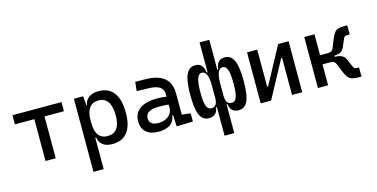

<svg xmlns="http://www.w3.org/2000/svg" viewBox="-88 -1195 3693 1883"><g transform="rotate(-15 1758.0 -253.5)"><path d="M241.2 0V-517.6H344.7V0ZM43.9 -424.8V-517.6H542V-424.8Z M668 224.6V-517.6H761.7L771.5 -408.2V224.6ZM918.5 9.8Q858.9 9.8 822.5 -17.6Q786.1 -44.9 781.2 -93.8H736.3L771.5 -241.2Q771.5 -161.1 803 -119.6Q834.5 -78.1 895.5 -78.1Q958 -78.1 990.2 -122.6Q1022.5 -167 1022.5 -253.9Q1022.5 -345.7 990.2 -392.6Q958 -439.5 895.5 -439.5Q834.5 -439.5 803 -397.9Q771.5 -356.4 771.5 -276.4L736.3 -423.8H776.4Q783.2 -472.7 820.6 -500Q857.9 -527.3 918.5 -527.3Q1020.5 -527.3 1072.8 -458Q1125 -388.7 1125 -253.9Q1125 -124 1072.8 -57.1Q1020.5 9.8 918.5 9.8Z M1571.3 4.9 1564.5 -148.4 1550.8 -191.4V-325.2Q1550.8 -377 1514.4 -401.1Q1478 -425.3 1406.2 -427.2L1282.2 -430.7L1292 -522.5L1396.5 -521Q1524.9 -519 1587.2 -465.6Q1649.4 -412.1 1649.4 -309.6V-93.8L1737.3 -83V0ZM1388.7 9.8Q1307.6 9.8 1263.2 -29.3Q1218.8 -68.4 1218.8 -139.6Q1218.8 -221.7 1280 -265.6Q1341.3 -309.6 1453.1 -309.6Q1499.5 -309.6 1535.9 -304Q1572.3 -298.3 1600.6 -287.1L1579.1 -216.8Q1546.4 -224.1 1515.1 -225.3Q1483.9 -226.6 1451.2 -226.6Q1316.4 -226.6 1316.4 -144.5Q1316.4 -110.4 1339.6 -91.8Q1362.8 -73.2 1405.3 -73.2Q1453.6 -73.2 1486.1 -89.8Q1518.6 -106.4 1534.7 -132.3Q1550.8 -158.2 1550.8 -185.5V-242.2L1581.1 -109.4H1540L1556.6 -125Q1556.6 -80.1 1535.9 -50Q1515.1 -20 1477.5 -5.1Q1439.9 9.8 1388.7 9.8Z M2201.2 9.8Q2162.6 9.8 2137.9 -11.7Q2113.3 -33.2 2109.9 -75.2H2064.9L2092.8 -222.7V-166Q2092.8 -122.1 2108.2 -100.1Q2123.5 -78.1 2155.3 -78.1Q2189 -78.1 2204.1 -119.6Q2219.2 -161.1 2219.2 -253.9Q2219.2 -351.6 2204.3 -395.5Q2189.5 -439.5 2156.2 -439.5Q2092.8 -439.5 2092.8 -291L2069.8 -428.7H2109.9Q2114.3 -478 2136.7 -502.7Q2159.2 -527.3 2200.2 -527.3Q2264.2 -527.3 2293 -462.6Q2321.8 -397.9 2321.8 -253.9Q2321.8 -115.2 2293.2 -52.7Q2264.6 9.8 2201.2 9.8ZM1900.4 9.8Q1836.9 9.8 1808.3 -52.7Q1779.8 -115.2 1779.8 -253.9Q1779.8 -397.9 1808.6 -462.6Q1837.4 -527.3 1901.4 -527.3Q1942.4 -527.3 1964.8 -502.7Q1987.3 -478 1991.7 -428.7H2031.7L2008.8 -291Q2008.8 -439.5 1945.3 -439.5Q1912.6 -439.5 1897.5 -395.5Q1882.3 -351.6 1882.3 -253.9Q1882.3 -161.1 1897.5 -119.6Q1912.6 -78.1 1946.3 -78.1Q1978 -78.1 1993.4 -100.1Q2008.8 -122.1 2008.8 -166V-222.7L2036.6 -75.2H1991.7Q1988.3 -33.2 1963.9 -11.7Q1939.5 9.8 1900.4 9.8ZM2001.5 214.8V-96.2L2008.8 -124V-394L2001.5 -410.2V-732.4H2100.1V-410.2L2092.8 -394V-124L2100.1 -96.2V214.8Z M2494.1 0V-141.6H2539.1L2741.7 -517.6H2775.9V-376H2734.4L2531.7 0ZM2425.8 0V-517.6H2529.3V0ZM2744.1 0V-517.6H2847.7V0Z M3191.4 -265.6 3184.1 -305.2Q3215.3 -305.2 3227.8 -314.7Q3240.2 -324.2 3248.5 -345.2L3282.2 -428.7Q3297.4 -466.3 3313.5 -486.1Q3329.6 -505.9 3353.5 -512.9Q3377.4 -520 3415.5 -520H3443.8V-427.2H3422.9Q3404.8 -427.2 3395.5 -422.4Q3386.2 -417.5 3379.4 -400.9L3345.2 -320.8Q3333 -293 3309.8 -279.3Q3286.6 -265.6 3247.1 -265.6ZM3006.8 0V-517.6H3110.4V0ZM3103 -212.4V-305.2H3246.6V-212.4ZM3420.4 2.4Q3382.3 2.4 3357.2 -4.6Q3332 -11.7 3314.7 -31.5Q3297.4 -51.3 3282.2 -88.9L3248.5 -172.4Q3240.2 -193.4 3227.8 -202.9Q3215.3 -212.4 3184.1 -212.4L3191.4 -252H3252Q3331.1 -252 3355 -196.8L3389.2 -116.7Q3396 -100.1 3405.3 -95.2Q3414.6 -90.3 3432.6 -90.3H3448.7V2.4Z"/></g></svg>

Font: Cascadia Code
Style: Regular
Weight: 400
Designer: Aaron Bell
Foundry: Saja Typeworks
Version: Version 2404.023